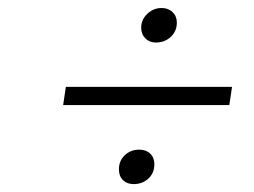

<svg xmlns="http://www.w3.org/2000/svg" viewBox="-20 -572 640 484"><path d="M373 -464.8Q356.9 -464.8 346.4 -475.3Q335.9 -485.8 335.9 -502Q335.9 -522.5 351.3 -537.1Q366.7 -551.8 387.2 -551.8Q404.3 -551.8 415 -541.5Q425.8 -531.2 425.8 -515.1Q425.8 -493.2 410.4 -479Q395 -464.8 373 -464.8ZM139.2 -307.1 146 -353H564.9L558.1 -307.1ZM316.9 -107.9Q300.3 -107.9 290 -117.9Q279.8 -127.9 279.8 -145Q279.8 -167 294.7 -180.9Q309.6 -194.8 331.1 -194.8Q348.1 -194.8 358.6 -184.8Q369.1 -174.8 369.1 -158.2Q369.1 -135.7 354 -121.8Q338.9 -107.9 316.9 -107.9Z"/></svg>

Font: Office Code Pro Light Italic
Style: Regular
Weight: 300
Italic angle: -9°
Designer: Nathan Rutzky & Paul D. Hunt
Foundry: Adobe Systems Incorporated
Version: Version 1.004;PS 001.004;hotconv 1.0.70;makeotf.lib2.5.58329